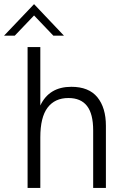

<svg xmlns="http://www.w3.org/2000/svg" viewBox="-60 -930 616 950"><path d="M464 0H401V-285Q401 -366.5 370.5 -405.8Q340 -445 278.5 -445Q211.5 -445 175.5 -397.5Q139.5 -350 139.5 -250.5V0H76.5V-697H139.5V-408Q183 -500.5 293 -500.5Q379.5 -500.5 421.8 -448.8Q464 -397 464 -307.5ZM256.5 -753.5H204L108.5 -853.5L13 -753.5H-40L108.5 -909.5Z"/></svg>

Font: Acari Sans Neue
Style: Regular
Weight: 400
Designer: Alfredo Marco Pradil (font), Cristiano Sobral (main changes)
Foundry: Hanken Design Co. (font), Cristiano Sobral (main changes)
Version: Version 2.459;March 19, 2022;FontCreator 14.0.0.2808 64-bit;